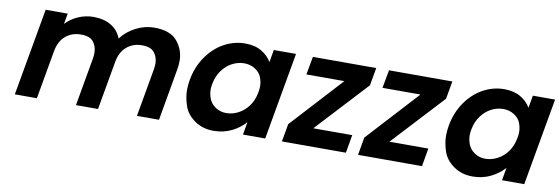

<svg xmlns="http://www.w3.org/2000/svg" viewBox="-47 -877 3494 1200"><g transform="rotate(10 1700.0 -277.0)"><path d="M856 -562Q958 -562 1002.5 -508Q1047 -454 1047 -384Q1047 -356 1041 -325L984 0H844L898 -306Q901 -325 901 -342Q901 -381 878.5 -410.5Q856 -440 799 -440Q742 -440 702 -405.5Q662 -371 651 -306L597 0H457L511 -306Q514 -325 514 -342Q514 -381 491.5 -410.5Q469 -440 412 -440Q354 -440 314 -405.5Q274 -371 263 -306L209 0H69L167 -554H307L295 -487Q328 -522 374 -542Q420 -562 471 -562Q536 -562 582 -534.5Q628 -507 647 -456Q683 -504 739.5 -533Q796 -562 856 -562Z M1130 -279Q1145 -363 1190 -428Q1235 -493 1298.5 -528Q1362 -563 1433 -563Q1495 -563 1537 -538Q1579 -513 1601 -475L1615 -554H1756L1658 0H1517L1531 -81Q1497 -42 1445 -16.5Q1393 9 1331 9Q1261 9 1210 -27Q1159 -63 1141.5 -115Q1124 -167 1124 -213Q1124 -245 1130 -279ZM1566 -277Q1570 -297 1570 -315Q1570 -343 1559 -372Q1548 -401 1517.5 -420.5Q1487 -440 1448 -440Q1409 -440 1372.5 -421Q1336 -402 1309 -365.5Q1282 -329 1273 -279Q1269 -259 1269 -242Q1269 -214 1280.5 -184Q1292 -154 1322 -134Q1352 -114 1390 -114Q1429 -114 1466.5 -133.5Q1504 -153 1530.5 -189.5Q1557 -226 1566 -277Z M1943 -115H2190L2170 0H1764L1784 -113L2083 -439H1842L1863 -554H2265L2245 -441Z M2426 -115H2673L2653 0H2247L2267 -113L2566 -439H2325L2346 -554H2748L2728 -441Z M2774 -279Q2789 -363 2834 -428Q2879 -493 2942.5 -528Q3006 -563 3077 -563Q3139 -563 3181 -538Q3223 -513 3245 -475L3259 -554H3400L3302 0H3161L3175 -81Q3141 -42 3089 -16.5Q3037 9 2975 9Q2905 9 2854 -27Q2803 -63 2785.5 -115Q2768 -167 2768 -213Q2768 -245 2774 -279ZM3210 -277Q3214 -297 3214 -315Q3214 -343 3203 -372Q3192 -401 3161.5 -420.5Q3131 -440 3092 -440Q3053 -440 3016.5 -421Q2980 -402 2953 -365.5Q2926 -329 2917 -279Q2913 -259 2913 -242Q2913 -214 2924.5 -184Q2936 -154 2966 -134Q2996 -114 3034 -114Q3073 -114 3110.5 -133.5Q3148 -153 3174.5 -189.5Q3201 -226 3210 -277Z"/></g></svg>

Font: Fz Poppins SemBd
Style: Italic
Weight: 600
Italic angle: -10°
Designer: Ninad Kale (Devanagari), Jonny Pinhorn (Latin)
Foundry: Indian Type Foundry
Version: Vit hóa bi Vntype.Com & FontZin.Com